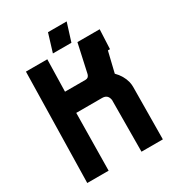

<svg xmlns="http://www.w3.org/2000/svg" viewBox="-204 -992 1018 1113"><g transform="rotate(-30 304.5 -435.5)"><path d="M413 0 415 -341Q416 -343 414 -350Q407 -384 371 -384H198L193 0H50L65 -737H208L203 -523H340Q361 -523 367 -545L409 -736H558L552 -606H538L505 -469Q543 -431 555 -384Q559 -367 559 -350L556 0ZM290 -871H415L377 -750H253Z"/></g></svg>

Font: Covid19
Style: Regular
Weight: 400
Designer: Peter Wiegel
Foundry: (c) CAT - Ing. Peter Wiegel.  for Rudolf Maass + Partner GmbH
Version: Version 001.000